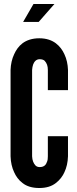

<svg xmlns="http://www.w3.org/2000/svg" viewBox="-20 -935 386 963"><path d="M253 -915 174 -825H96L148 -915ZM321 -252V-151C320 -121 314 -94 303 -71C294 -51 280 -32 260 -17C240 -1 213 8 177 8C141 8 113 -1 93 -17C73 -32 60 -51 51 -71C40 -94 34 -121 33 -151V-584C34 -613 40 -640 51 -663C60 -683 73 -703 93 -718C113 -733 141 -743 177 -743C213 -743 240 -733 260 -718C280 -703 294 -683 303 -663C314 -640 320 -613 321 -584V-483H220V-584C220 -604 215 -618 204 -630C199 -635 190 -638 179 -638C160 -638 151 -624 146 -611C143 -603 142 -594 141 -584V-151C142 -130 148 -116 158 -105C163 -100 170 -97 179 -97C202 -97 211 -109 216 -124C219 -131 220 -140 220 -151V-252Z"/></svg>

Font: League Gothic
Style: Regular
Weight: 400
Designer: The League of Moveable Type
Version: Version 1.560;PS 001.560;hotconv 1.0.56;makeotf.lib2.0.21325